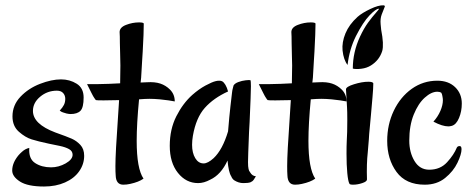

<svg xmlns="http://www.w3.org/2000/svg" viewBox="-20 -678 1752 714"><path d="M25.4 -43.9Q25.4 -72.3 48.8 -100.6Q54.7 -107.4 61.5 -113.3Q74.2 -125 88.9 -127.9Q85.9 -87.9 110.4 -71.8Q134.8 -55.7 169.9 -55.7Q198.2 -55.7 224.1 -70.3Q250 -85 250 -102.5Q250 -116.2 236.8 -123.5Q223.6 -130.9 202.6 -135.3Q181.6 -139.6 162.1 -143.6Q121.1 -152.3 97.7 -159.7Q74.2 -167 50.3 -188Q26.4 -209 26.4 -245.1Q26.4 -287.1 56.2 -318.4Q85.9 -349.6 128.9 -366.2Q171.9 -382.8 207 -382.8Q239.3 -382.8 265.1 -366.7Q291 -350.6 291 -315.4Q291 -278.3 279.3 -266.1Q267.6 -253.9 242.2 -253.9Q237.3 -253.9 227.5 -255.9L214.8 -259.8Q210 -260.7 202.1 -266.6Q212.9 -278.3 217.8 -288.1Q222.7 -297.9 222.7 -310.5Q222.7 -323.2 214.8 -332Q207 -340.8 191.4 -340.8Q156.2 -340.8 129.4 -318.4Q102.5 -295.9 102.5 -265.6Q102.5 -216.8 185.5 -185.5Q229.5 -169.9 247.1 -162.1Q264.6 -154.3 278.8 -139.2Q293 -124 293 -98.6Q293 -67.4 274.4 -41Q255.9 -14.6 221.7 0.5Q187.5 15.6 143.6 15.6Q83 15.6 54.2 -2.9Q25.4 -21.5 25.4 -43.9Z M410.2 -26.4Q409.2 -37.1 409.2 -60.5Q409.2 -107.4 418.9 -244.1L422.9 -305.7L365.2 -304.7Q338.9 -304.7 336.9 -305.7Q335 -306.6 330.1 -314.5Q327.1 -318.4 320.3 -332Q316.4 -338.9 303.7 -365.2H344.7L384.8 -366.2L426.8 -368.2L427.7 -434.6L426.8 -476.6L425.8 -517.6Q425.8 -545.9 424.8 -558.6Q424.8 -576.2 448.7 -585.4Q472.7 -594.7 497.1 -594.7Q514.6 -594.7 514.6 -589.8L513.7 -547.9L510.7 -486.3L508.8 -456.1L504.9 -389.6L502.9 -371.1L526.4 -372.1Q555.7 -374 576.2 -367.2Q596.7 -360.4 612.3 -344.7Q629.9 -327.1 629.9 -300.8Q611.3 -304.7 574.2 -308.6Q552.7 -310.5 536.1 -310.5Q520.5 -310.5 497.1 -308.6Q488.3 -216.8 488.3 -154.3Q488.3 -50.8 513.7 -13.7Q496.1 -1 463.9 5.9Q451.2 8.8 438.5 8.8Q411.1 8.8 410.2 -26.4Z M611.3 -135.7Q611.3 -197.3 635.7 -245.6Q660.2 -293.9 695.3 -325.2Q719.7 -346.7 744.1 -359.9Q768.6 -373 781.2 -376Q787.1 -377.9 795.9 -377.9Q807.6 -377.9 813.5 -369.1L818.4 -362.3Q824.2 -352.5 828.1 -337.9Q774.4 -313.5 741.7 -276.9Q709 -240.2 697.3 -172.9Q694.3 -155.3 694.3 -139.6Q694.3 -109.4 706.1 -89.8Q717.8 -70.3 737.3 -70.3Q752.9 -70.3 774.4 -89.8Q807.6 -121.1 828.1 -189.5Q833 -249 836.9 -282.2L842.8 -333Q843.8 -342.8 845.7 -349.1Q847.7 -355.5 848.6 -360.4Q853.5 -368.2 866.7 -373Q879.9 -377.9 893.6 -379.4Q907.2 -380.9 911.1 -379.9Q913.1 -377.9 913.1 -357.4Q913.1 -331.1 908.2 -223.6L906.2 -188.5Q902.3 -92.8 902.3 -75.2Q902.3 -57.6 904.3 -49.8Q905.3 -43 910.2 -37.1Q918 -23.4 931.6 -22.5Q922.9 -6.8 918 -3.9L911.1 0Q902.3 2.9 884.8 2.9Q867.2 2.9 850.6 -7.8Q843.8 -12.7 839.8 -22.5Q830.1 -37.1 826.2 -81.1Q801.8 -28.3 761.7 -9.8Q738.3 2.9 716.8 2.9Q671.9 2.9 641.6 -35.2Q611.3 -73.2 611.3 -135.7Z M1048.8 -26.4Q1047.9 -37.1 1047.9 -60.5Q1047.9 -107.4 1057.6 -244.1L1061.5 -305.7L1003.9 -304.7Q977.5 -304.7 975.6 -305.7Q973.6 -306.6 968.8 -314.5Q965.8 -318.4 959 -332Q955.1 -338.9 942.4 -365.2H983.4L1023.4 -366.2L1065.4 -368.2L1066.4 -434.6L1065.4 -476.6L1064.5 -517.6Q1064.5 -545.9 1063.5 -558.6Q1063.5 -576.2 1087.4 -585.4Q1111.3 -594.7 1135.7 -594.7Q1153.3 -594.7 1153.3 -589.8L1152.3 -547.9L1149.4 -486.3L1147.5 -456.1L1143.6 -389.6L1141.6 -371.1L1165 -372.1Q1194.3 -374 1214.8 -367.2Q1235.4 -360.4 1251 -344.7Q1268.6 -327.1 1268.6 -300.8Q1250 -304.7 1212.9 -308.6Q1191.4 -310.5 1174.8 -310.5Q1159.2 -310.5 1135.7 -308.6Q1127 -216.8 1127 -154.3Q1127 -50.8 1152.3 -13.7Q1134.8 -1 1102.5 5.9Q1089.8 8.8 1077.1 8.8Q1049.8 8.8 1048.8 -26.4Z M1268.6 -106.4Q1268.6 -136.7 1269.5 -153.3Q1271.5 -182.6 1271.5 -231.4Q1271.5 -265.6 1270.5 -279.3L1266.6 -345.7Q1266.6 -355.5 1296.4 -364.7Q1326.2 -374 1349.6 -374Q1368.2 -374 1368.2 -367.2Q1368.2 -349.6 1365.2 -316.4Q1362.3 -283.2 1359.4 -250Q1357.4 -225.6 1355 -202.1Q1352.5 -178.7 1351.6 -159.2L1347.7 -112.3Q1342.8 -68.4 1344.7 -10.7Q1344.7 -2.9 1327.1 2.9Q1309.6 8.8 1293 8.8Q1280.3 8.8 1279.3 4.9Q1274.4 -3.9 1271.5 -34.2Q1268.6 -64.5 1268.6 -106.4ZM1318.4 -541Q1333 -572.3 1348.6 -593.8Q1364.3 -615.2 1377.9 -630.4Q1391.6 -645.5 1388.7 -645.5Q1377.9 -645.5 1354 -620.6Q1330.1 -595.7 1303.7 -543.9Q1279.3 -495.1 1272.5 -436.5Q1257.8 -455.1 1253.9 -490.2Q1251 -520.5 1264.6 -553.7Q1278.3 -586.9 1309.6 -615.2Q1326.2 -629.9 1356.9 -644.5Q1387.7 -659.2 1406.2 -658.2Q1409.2 -658.2 1410.6 -656.2Q1412.1 -654.3 1410.2 -651.4L1399.4 -624Q1393.6 -608.4 1395.5 -587.9L1397.5 -567.4Q1408.2 -512.7 1401.4 -488.3Q1390.6 -454.1 1359.4 -434.6Q1343.8 -424.8 1323.7 -422.4Q1303.7 -419.9 1292 -422.9Q1292 -483.4 1318.4 -541Z M1419.9 -154.3Q1419.9 -214.8 1444.3 -266.1Q1468.8 -317.4 1511.2 -347.7Q1553.7 -377.9 1606.4 -377.9Q1647.5 -377.9 1672.4 -354Q1697.3 -330.1 1697.3 -293Q1697.3 -263.7 1687 -239.3Q1676.8 -214.8 1660.2 -210Q1652.3 -208 1647.5 -208Q1625 -208 1591.8 -225.6Q1608.4 -244.1 1617.7 -265.6Q1627 -287.1 1627 -305.7Q1627 -311.5 1625 -321.3Q1624 -328.1 1621.1 -333Q1615.2 -336.9 1606.4 -336.9Q1584 -336.9 1559.6 -314.9Q1535.2 -293 1518.6 -252Q1502 -210.9 1502 -155.3Q1502 -111.3 1521.5 -79.1Q1541 -46.9 1576.2 -46.9Q1617.2 -46.9 1642.6 -74.7Q1668 -102.5 1678.7 -128.9Q1681.6 -134.8 1689.5 -134.8Q1696.3 -134.8 1696.3 -123Q1696.3 -104.5 1681.2 -72.8Q1666 -41 1635.3 -16.1Q1604.5 8.8 1559.6 8.8Q1489.3 8.8 1454.6 -38.6Q1419.9 -85.9 1419.9 -154.3Z"/></svg>

Font: BKP Parklife Text
Style: Regular
Weight: 400
Designer: Font Diner, Inc.; LA MECHKY PLUS GmbH
Foundry: Font Diner, Inc.; LA MECHKY PLUS GmbH
Version: Version 1.007